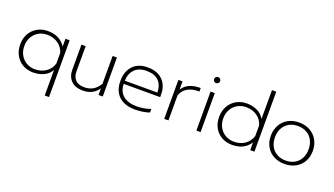

<svg xmlns="http://www.w3.org/2000/svg" viewBox="-77 -1371 3869 2222"><g transform="rotate(20 1857.0 -260.0)"><path d="M524 -96Q495 -41 435.5 -13Q376 15 305 15Q235 15 178 -16.5Q121 -48 88 -106Q55 -164 55 -240Q55 -316 88 -374Q121 -432 178 -463.5Q235 -495 305 -495Q379 -495 435 -467Q491 -439 525 -384V-480H577V219H524ZM524 -175V-306Q502 -375 445.5 -413.5Q389 -452 313 -452Q255 -452 208 -425.5Q161 -399 133.5 -351Q106 -303 106 -240Q106 -177 133.5 -128.5Q161 -80 208 -53.5Q255 -27 313 -27Q389 -27 447 -67Q505 -107 524 -175Z M722 -171V-480H774V-170Q774 -102 810.5 -64.5Q847 -27 922 -27Q981 -27 1025.5 -53Q1070 -79 1106 -136V-480H1159V0H1107V-80Q1040 15 918 15Q822 15 772 -36Q722 -87 722 -171Z M1289 -239Q1289 -357 1353.5 -426Q1418 -495 1537 -495Q1617 -495 1673 -464Q1729 -433 1757.5 -378Q1786 -323 1786 -253V-220H1337Q1339 -125 1400 -76Q1461 -27 1565 -27Q1612 -27 1657 -35Q1702 -43 1737 -58V-13Q1708 -1 1657.5 7Q1607 15 1561 15Q1432 15 1360.5 -51.5Q1289 -118 1289 -239ZM1738 -259Q1737 -348 1687 -400Q1637 -452 1537 -452Q1439 -452 1388.5 -398Q1338 -344 1337 -259Z M1916 -480H1967V-378Q2027 -480 2191 -480V-437Q2014 -437 1968 -309V0H1916Z M2301 -631Q2301 -646 2311.5 -657Q2322 -668 2338 -668Q2353 -668 2364 -657Q2375 -646 2375 -631Q2375 -615 2364 -604.5Q2353 -594 2338 -594Q2322 -594 2311.5 -604.5Q2301 -615 2301 -631ZM2312 -480H2364V0H2312Z M2505 -239Q2505 -314 2538 -372.5Q2571 -431 2628 -463Q2685 -495 2755 -495Q2827 -495 2885.5 -467Q2944 -439 2974 -384V-739H3027V0H2975V-96Q2905 15 2755 15Q2685 15 2628 -16Q2571 -47 2538 -104.5Q2505 -162 2505 -239ZM2974 -173V-304Q2955 -373 2897.5 -412.5Q2840 -452 2763 -452Q2706 -452 2658.5 -425.5Q2611 -399 2583.5 -350.5Q2556 -302 2556 -239Q2556 -176 2583.5 -128Q2611 -80 2658.5 -53.5Q2706 -27 2763 -27Q2839 -27 2895.5 -65.5Q2952 -104 2974 -173Z M3142 -239Q3142 -315 3175 -373Q3208 -431 3266.5 -463Q3325 -495 3400 -495Q3475 -495 3533.5 -463Q3592 -431 3625.5 -373Q3659 -315 3659 -239Q3659 -163 3626 -105.5Q3593 -48 3534 -16.5Q3475 15 3400 15Q3325 15 3266.5 -16.5Q3208 -48 3175 -105.5Q3142 -163 3142 -239ZM3607 -239Q3607 -303 3581 -351.5Q3555 -400 3508 -426Q3461 -452 3400 -452Q3339 -452 3292 -426Q3245 -400 3219 -351.5Q3193 -303 3193 -239Q3193 -175 3219 -127Q3245 -79 3292 -53Q3339 -27 3400 -27Q3461 -27 3508 -53Q3555 -79 3581 -127Q3607 -175 3607 -239Z"/></g></svg>

Font: Prompt ExtraLight
Style: Regular
Weight: 275
Designer: Katatrad Team
Foundry: CadsonDemak
Version: Version 1.001